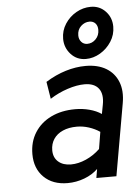

<svg xmlns="http://www.w3.org/2000/svg" viewBox="-56 -837 631 892"><g transform="rotate(-5 259.5 -391.0)"><path d="M223.5 12Q154 12 112.8 -28.5Q71.5 -69 71.5 -136Q71.5 -193.5 98.8 -236.5Q126 -279.5 174.5 -303.2Q223 -327 288 -327Q322 -327 354 -318.5Q386 -310 409.5 -294L417.5 -336Q427 -385 406.8 -411.8Q386.5 -438.5 341 -438.5Q305 -438.5 261.5 -424.2Q218 -410 179 -385L166 -465Q212.5 -494 260 -508.5Q307.5 -523 353 -523Q410 -523 448.8 -499.8Q487.5 -476.5 504 -434.5Q520.5 -392.5 510.5 -336L451.5 0H358L365 -41.5Q339.5 -16.5 301.5 -2.2Q263.5 12 223.5 12ZM246.5 -73Q280.5 -73 316.8 -89Q353 -105 382 -133L395 -212Q372 -227.5 344.2 -236.5Q316.5 -245.5 288.5 -245.5Q250.5 -245.5 222.8 -233.2Q195 -221 180 -198.5Q165 -176 165 -146Q165 -112 187.2 -92.5Q209.5 -73 246.5 -73ZM358 -555Q316 -555 288.2 -585.5Q260.5 -616 260.5 -657.5Q260.5 -695.5 280.8 -726.8Q301 -758 333 -776.2Q365 -794.5 401 -794.5Q442.5 -794.5 470 -765.2Q497.5 -736 497.5 -694Q497.5 -656 477.2 -624.5Q457 -593 425 -574Q393 -555 358 -555ZM370.5 -624.5Q393.5 -624.5 410.2 -641.8Q427 -659 427 -685Q427 -704 416.8 -715.2Q406.5 -726.5 389 -726.5Q367 -726.5 349.5 -710.2Q332 -694 332 -667Q332 -649 342.8 -636.8Q353.5 -624.5 370.5 -624.5Z"/></g></svg>

Font: Overpass Medium
Style: Italic
Weight: 500
Italic angle: -10°
Designer: Delve Withrington, Dave Bailey, Thomas Jockin
Foundry: Delve Fonts LLC
Version: Version 4.000